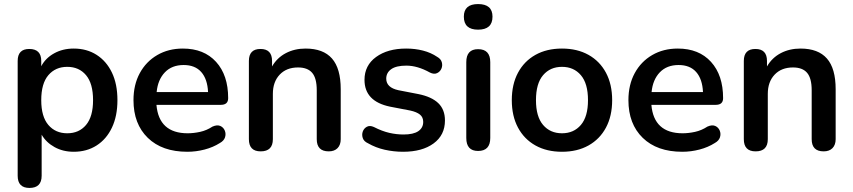

<svg xmlns="http://www.w3.org/2000/svg" viewBox="-20 -737 4197 945"><path d="M311 -81Q369 -81 403.5 -122Q438 -163 438 -244Q438 -326 403.5 -367Q369 -408 311 -408Q253 -408 218 -367Q183 -326 183 -244Q183 -163 218 -122Q253 -81 311 -81ZM125 188Q67 188 67 128V-437Q67 -496 124 -496Q183 -496 183 -437V-411Q204 -451 246.5 -474.5Q289 -498 343 -498Q407 -498 455.5 -467Q504 -436 531 -379.5Q558 -323 558 -244Q558 -166 531 -109Q504 -52 455.5 -21Q407 10 343 10Q290 10 248.5 -13Q207 -36 185 -74V128Q185 188 125 188Z M902 10Q778 10 707.5 -58.5Q637 -127 637 -244Q637 -320 668 -377Q699 -434 754 -466Q809 -498 880 -498Q984 -498 1043.5 -432.5Q1103 -367 1103 -254Q1103 -221 1067 -221H750Q762 -81 904 -81Q933 -81 965 -88Q997 -95 1026 -114Q1049 -124 1064.5 -117Q1080 -110 1086.5 -94Q1093 -78 1087.5 -61Q1082 -44 1062 -33Q1029 -12 987 -1Q945 10 902 10ZM751 -284H1004Q1001 -348 970.5 -382.5Q940 -417 884 -417Q826 -417 791.5 -381Q757 -345 751 -284Z M1263 8Q1205 8 1205 -52V-437Q1205 -496 1262 -496Q1319 -496 1319 -437V-410Q1344 -453 1387 -475.5Q1430 -498 1484 -498Q1571 -498 1614 -449Q1657 -400 1657 -298V-52Q1657 -24 1641.5 -8Q1626 8 1598 8Q1539 8 1539 -52V-293Q1539 -352 1516.5 -378.5Q1494 -405 1447 -405Q1390 -405 1356.5 -369.5Q1323 -334 1323 -275V-52Q1323 8 1263 8Z M1964 10Q1918 10 1873.5 0Q1829 -10 1791 -32Q1771 -41 1765.5 -57.5Q1760 -74 1765.5 -89.5Q1771 -105 1785.5 -113Q1800 -121 1820 -112Q1861 -91 1896.5 -83Q1932 -75 1966 -75Q2015 -75 2039 -91.5Q2063 -108 2063 -137Q2063 -160 2047 -173Q2031 -186 1999 -193L1900 -212Q1774 -238 1774 -344Q1774 -415 1831 -456.5Q1888 -498 1979 -498Q2023 -498 2062 -488Q2101 -478 2132 -457Q2150 -447 2154.5 -430.5Q2159 -414 2152.5 -399Q2146 -384 2131 -377Q2116 -370 2096 -380Q2035 -414 1980 -414Q1930 -414 1905.5 -396.5Q1881 -379 1881 -350Q1881 -306 1941 -293L2039 -274Q2104 -261 2137 -229.5Q2170 -198 2170 -144Q2170 -72 2114 -31Q2058 10 1964 10Z M2333 6Q2275 6 2275 -58V-431Q2275 -495 2333 -495Q2393 -495 2393 -431V-58Q2393 6 2333 6ZM2333 -591Q2263 -591 2263 -655Q2263 -717 2333 -717Q2404 -717 2404 -655Q2404 -591 2333 -591Z M2746 10Q2671 10 2615.5 -21Q2560 -52 2529.5 -109Q2499 -166 2499 -244Q2499 -322 2529.5 -379Q2560 -436 2615.5 -467Q2671 -498 2746 -498Q2821 -498 2876.5 -467Q2932 -436 2962.5 -379Q2993 -322 2993 -244Q2993 -166 2962.5 -109Q2932 -52 2876.5 -21Q2821 10 2746 10ZM2746 -81Q2804 -81 2839 -122Q2874 -163 2874 -244Q2874 -326 2839 -367Q2804 -408 2746 -408Q2688 -408 2653 -367Q2618 -326 2618 -244Q2618 -163 2653 -122Q2688 -81 2746 -81Z M3338 10Q3214 10 3143.5 -58.5Q3073 -127 3073 -244Q3073 -320 3104 -377Q3135 -434 3190 -466Q3245 -498 3316 -498Q3420 -498 3479.5 -432.5Q3539 -367 3539 -254Q3539 -221 3503 -221H3186Q3198 -81 3340 -81Q3369 -81 3401 -88Q3433 -95 3462 -114Q3485 -124 3500.5 -117Q3516 -110 3522.5 -94Q3529 -78 3523.5 -61Q3518 -44 3498 -33Q3465 -12 3423 -1Q3381 10 3338 10ZM3187 -284H3440Q3437 -348 3406.5 -382.5Q3376 -417 3320 -417Q3262 -417 3227.5 -381Q3193 -345 3187 -284Z M3699 8Q3641 8 3641 -52V-437Q3641 -496 3698 -496Q3755 -496 3755 -437V-410Q3780 -453 3823 -475.5Q3866 -498 3920 -498Q4007 -498 4050 -449Q4093 -400 4093 -298V-52Q4093 -24 4077.5 -8Q4062 8 4034 8Q3975 8 3975 -52V-293Q3975 -352 3952.5 -378.5Q3930 -405 3883 -405Q3826 -405 3792.5 -369.5Q3759 -334 3759 -275V-52Q3759 8 3699 8Z"/></svg>

Font: Chiron GoRound TC M
Style: Regular
Weight: 500
Designer: Ryoko NISHIZUKA 西塚涼子 (kana, bopomofo & ideographs); Paul D. Hunt (Latin, Greek & Cyrillic); Sandoll Communications 산돌커뮤니
Foundry: Adobe
Version: Version 1.000;hotconv 1.1.1;makeotfexe 2.6.0